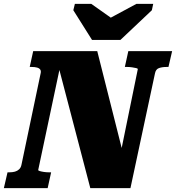

<svg xmlns="http://www.w3.org/2000/svg" viewBox="-56 -975 912 995"><path d="M421 -768H568L731 -922L738 -955H651L469 -857L557 -856L417 -955H332L324 -922ZM-36 0 -17 -82H-7Q9 -82 21.5 -85.5Q34 -89 43 -97.5Q52 -106 55 -120L154 -592Q158 -607 152.5 -614.5Q147 -622 135.5 -625Q124 -628 108 -628H98L116 -710H448L585 -167L558 -127L658 -616Q659 -620 650.5 -622Q642 -624 629 -626Q616 -628 604 -628H591L609 -710H836L817 -628H807Q784 -628 767.5 -622Q751 -616 747 -594L620 0H412L237 -669L263 -665L142 -94Q142 -91 150 -88.5Q158 -86 171 -84Q184 -82 197 -82H209L191 0Z"/></svg>

Font: Roboto Serif ExtraBold
Style: Italic
Weight: 800
Italic angle: -10°
Version: Version 1.007